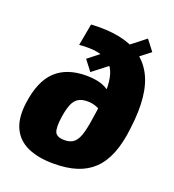

<svg xmlns="http://www.w3.org/2000/svg" viewBox="-135 -834 863 952"><g transform="rotate(20 296.5 -357.5)"><path d="M194 -698Q276 -703 340.5 -690.5Q405 -678 450.5 -647.5Q496 -617 523.5 -567Q551 -517 558.5 -446Q566 -375 554 -282Q545 -202 522.5 -145.5Q500 -89 463.5 -54Q427 -19 375.5 -2.5Q324 14 254 14Q173 14 117.5 -11Q62 -36 37.5 -88.5Q13 -141 24 -222Q40 -342 98.5 -397Q157 -452 260 -452Q283 -452 310 -448Q337 -444 362.5 -431Q388 -418 408.5 -393Q429 -368 440 -327L431 -259Q416 -283 397.5 -299.5Q379 -316 356.5 -325Q334 -334 309 -334Q277 -334 258.5 -321.5Q240 -309 230 -283.5Q220 -258 214 -219Q205 -159 215 -136.5Q225 -114 266 -114Q299 -114 317.5 -131.5Q336 -149 346.5 -189Q357 -229 366 -296Q376 -365 376.5 -415.5Q377 -466 366.5 -500.5Q356 -535 332.5 -554Q309 -573 270 -580.5Q231 -588 173 -583ZM483 -729 526 -673 271 -475 229 -530Z"/></g></svg>

Font: Exo 2 ExtraBold
Style: Italic
Weight: 800
Italic angle: -8°
Designer: Natanael Gama
Foundry: Natanael Gama
Version: Version 2.010